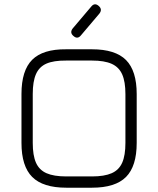

<svg xmlns="http://www.w3.org/2000/svg" viewBox="-20 -874 736 894"><path d="M322 -706.5Q303.5 -722 318.5 -741.5L404.5 -843Q420.5 -863 439.5 -846.5Q458 -830.5 443 -811L357 -709.5Q341 -689.5 322 -706.5ZM288.5 0Q180 0 130 -50Q80 -100 80 -208.5V-436.5Q80 -546 130 -595.8Q180 -645.5 287.5 -644.5H408.5Q517 -644.5 566.8 -594.5Q616.5 -544.5 616.5 -436V-208.5Q616.5 -100 566.8 -50Q517 0 408.5 0ZM288.5 -52.5H408.5Q466 -52.5 500 -67.5Q534 -82.5 549 -116.5Q564 -150.5 564 -208.5V-436Q564 -493.5 549 -527.5Q534 -561.5 500 -576.8Q466 -592 408.5 -592H287.5Q230 -592.5 196.2 -577.8Q162.5 -563 147.5 -528.8Q132.5 -494.5 132.5 -436.5V-208.5Q132.5 -150.5 147.5 -116.5Q162.5 -82.5 196.5 -67.5Q230.5 -52.5 288.5 -52.5Z"/></svg>

Font: Jura Light
Style: Regular
Weight: 400
Version: Version 5.106